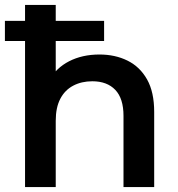

<svg xmlns="http://www.w3.org/2000/svg" viewBox="-20 -762 725 782"><path d="M385 -540Q449 -540 499.5 -515Q550 -490 579 -438.5Q608 -387 608 -306V0H483V-290Q483 -361 449.5 -396Q416 -431 356 -431Q312 -431 278 -413Q244 -395 225.5 -359.5Q207 -324 207 -270V0H82V-742H207V-390L180 -434Q208 -485 261.5 -512.5Q315 -540 385 -540ZM0 -595V-677H404V-595Z"/></svg>

Font: MOST Montserrat SemiBold
Style: Regular
Weight: 600
Designer: Julieta Ulanovsky
Foundry: Julieta Ulanovsky
Version: Version 8.000;March 11, 2024;FontCreator 15.0.0.2926 64-bit